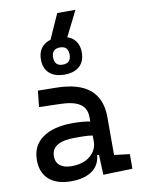

<svg xmlns="http://www.w3.org/2000/svg" viewBox="-100 -999 787 1075"><g transform="rotate(-10 293.0 -461.5)"><path d="M399.4 4.9 394.5 -109.4H384.3Q378.4 -49.8 333.7 -20Q289.1 9.8 216.8 9.8Q135.7 9.8 91.3 -29.3Q46.9 -68.4 46.9 -139.6Q46.9 -221.7 108.2 -265.6Q169.4 -309.6 281.2 -309.6Q336.9 -309.6 378.9 -301.3V-325.2Q378.9 -377 342.5 -401.1Q306.2 -425.3 234.4 -427.2L110.4 -430.7L120.1 -522.5L224.6 -521Q353 -519 415.3 -465.6Q477.5 -412.1 477.5 -309.6V-93.8L565.4 -83V0ZM378.9 -221.7Q354 -225.6 329.3 -226.1Q304.7 -226.6 279.3 -226.6Q144.5 -226.6 144.5 -144.5Q144.5 -110.4 167.7 -91.8Q190.9 -73.2 233.4 -73.2Q281.7 -73.2 314.2 -89.8Q346.7 -106.4 362.8 -132.3Q378.9 -158.2 378.9 -185.5ZM283.2 -585Q228 -585 197.5 -612.5Q167 -640.1 167 -690.4Q167 -740.7 197.5 -768.3Q228 -795.9 283.2 -795.9Q338.4 -795.9 368.9 -768.3Q399.4 -740.7 399.4 -690.4Q399.4 -640.1 368.9 -612.5Q338.4 -585 283.2 -585ZM283.2 -641.6Q330.1 -641.6 330.1 -690.4Q330.1 -739.3 283.2 -739.3Q236.3 -739.3 236.3 -690.4Q236.3 -641.6 283.2 -641.6ZM219.2 -746.1 302.2 -931.6H405.8L313 -746.1Z"/></g></svg>

Font: Cascadia Mono PL
Style: Regular
Weight: 400
Monospace: yes
Designer: Aaron Bell
Foundry: Saja Typeworks
Version: Version 2404.023; ttfautohint (v1.8.4)